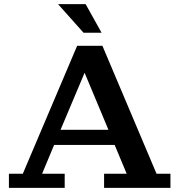

<svg xmlns="http://www.w3.org/2000/svg" viewBox="-20 -906 865 926"><path d="M383 -748 260 -886H393L470 -748ZM23 0V-68H90L352 -685H474L735 -68H802V0H482V-68H591L533 -207H241L183 -68H292V0ZM272 -280H503L388 -555Z"/></svg>

Font: Montagu Slab 16pt Medium
Style: Regular
Weight: 500
Designer: Florian Karsten
Foundry: Florian Karsten
Version: Version 1.000; ttfautohint (v1.8.3)